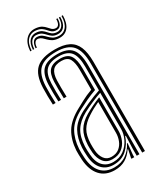

<svg xmlns="http://www.w3.org/2000/svg" viewBox="-189 -802 736 876"><g transform="rotate(-30 179.0 -364.0)"><path d="M293.1 0V-469.6Q293.1 -536.7 267.3 -565.8Q241.6 -594.9 182.1 -594.9Q120.8 -594.9 93.1 -568.8Q65.5 -542.6 63.2 -482Q62.5 -462 62.8 -438.9Q63 -415.8 64.1 -393.5H49.7Q48.6 -416.6 48.3 -438.9Q47.9 -461.3 48.7 -482.5Q51.1 -549.3 82.2 -578.1Q113.3 -607 182.1 -607Q227 -607 254.6 -593.1Q282.2 -579.2 294.9 -548.9Q307.6 -518.7 307.6 -469.6V0ZM158.1 -28.4Q191.3 -28.4 214.8 -45.9Q238.3 -63.3 251 -89.5Q263.6 -115.6 263.6 -141.2V-332.2Q241.1 -324.5 213.9 -312.9Q186.7 -301.3 162.4 -288.3Q121.6 -265.9 102.3 -235Q83 -204.2 80.8 -154.2Q80.4 -143.1 80.9 -133.1Q81.4 -123.2 82.1 -112.4Q84.8 -70.8 104.9 -49.6Q125 -28.4 158.1 -28.4ZM161.1 -41.3Q131.9 -41.3 115.8 -61.3Q99.7 -81.3 96.5 -113.3Q95.6 -125.1 95.3 -135.2Q95 -145.4 95.3 -153.2Q97.4 -199.2 114.3 -227.7Q131.1 -256.2 167.4 -277.3Q184.8 -287.4 206.5 -298Q228.2 -308.5 249.2 -316.7V-139.9Q249.2 -115.5 239.7 -92.8Q230.3 -70.2 210.8 -55.7Q191.4 -41.3 161.1 -41.3ZM163 -53.1Q187.8 -53.1 203.6 -65.6Q219.4 -78.1 227 -97.7Q234.7 -117.3 234.7 -138.9V-300.4Q218 -292.7 202.7 -284.4Q187.5 -276.1 172.5 -266.2Q140.5 -245.7 125.8 -220.6Q111.1 -195.5 109.8 -153.2Q109.6 -144.3 109.8 -134.7Q110 -125 110.8 -114.8Q113 -88.5 126.1 -70.8Q139.1 -53.1 163 -53.1ZM145.8 7.3Q97.5 7.3 70 -23.2Q42.5 -53.7 38.6 -109Q37.7 -123.4 37.5 -136.8Q37.3 -150.2 37.6 -159.2Q40.9 -212.9 64.4 -252Q87.9 -291.1 146.1 -321.9Q163.4 -331.4 177.5 -338.9Q191.6 -346.3 205.5 -352.7Q219.3 -359 235.1 -364.7V-469.6Q235.1 -506.7 224.3 -526.7Q213.5 -546.6 182.1 -546.6Q149.5 -546.6 136 -530.5Q122.4 -514.3 121.1 -479.6Q120.7 -464.4 120.7 -443Q120.8 -421.5 121.7 -393.5H107.3Q106.3 -422.9 106.3 -443.3Q106.2 -463.8 106.7 -480.6Q108.1 -522.9 126 -540.8Q143.8 -558.7 182.1 -558.7Q221 -558.7 235.3 -536.2Q249.6 -513.7 249.6 -469.6V-354.9Q222.1 -345.2 197.9 -333.9Q173.8 -322.5 151.1 -310.5Q97.2 -282.3 76.2 -245.4Q55.1 -208.6 52.1 -158.1Q51.6 -146.3 51.9 -134.9Q52.2 -123.6 53.1 -110.1Q56.6 -59 81.7 -31.8Q106.7 -4.6 149.7 -4.6Q187.5 -4.6 213.6 -23.3Q239.7 -41.9 253.9 -71.2H257.1L251.2 -12.6V0H236.6L236.5 -4.4L245.2 -45.8H242.4Q226.1 -20.5 202.4 -6.6Q178.7 7.3 145.8 7.3ZM264.3 0.1V-35L266.8 -104.2H263.6Q251.3 -67.1 223.8 -41.8Q196.3 -16.6 153.4 -16.6Q115.8 -16.7 93.3 -40.9Q70.7 -65.1 67.6 -111.1Q66.7 -124.6 66.4 -135.5Q66.1 -146.3 66.6 -156.8Q69.2 -204.5 88.3 -239Q107.4 -273.6 156.8 -299.4Q174.8 -308.7 194.2 -317.2Q213.5 -325.7 231.7 -332.8Q249.8 -340 264.1 -344.5V-469.6Q264.1 -523.8 245.2 -547.3Q226.3 -570.8 182.1 -570.8Q135.8 -570.8 114.8 -550Q93.8 -529.2 92.2 -481Q91.5 -461.1 91.7 -438.2Q92 -415.2 92.8 -393.5H78.6Q77.5 -415.9 77.3 -439.2Q77 -462.4 77.7 -481.5Q79.6 -535.9 103.9 -559.4Q128.2 -582.9 182.1 -582.9Q233.9 -582.9 256.2 -556.6Q278.6 -530.3 278.6 -469.6V0.1ZM81.7 -655.2Q84.5 -697 105.2 -717.6Q126 -738.3 158.9 -733.9Q176 -731.7 186.1 -725.1Q196.3 -718.5 203.1 -710.5Q209.9 -702.6 216.4 -696.4Q222.9 -690.2 232.6 -688.8Q244.5 -686.8 251.1 -695.7Q257.7 -704.6 258.1 -723.9H264.8Q264.9 -701.6 256.4 -689.4Q247.8 -677.3 230.1 -679.3Q218.1 -680.5 210.6 -686.7Q203.1 -692.9 196.5 -700.7Q190 -708.4 180.9 -715.2Q171.7 -722 156 -724.4Q127.2 -729.2 109 -711Q90.7 -692.7 88.7 -655.2ZM95.7 -655.2Q97.8 -688.5 113 -703.8Q128.3 -719.1 152.6 -715.5Q167.7 -713.5 176.6 -706.9Q185.6 -700.3 192.3 -692.3Q198.9 -684.4 206.9 -678.2Q214.9 -672 227.9 -670.4Q248.5 -667.8 260.1 -682.2Q271.7 -696.5 271.8 -723.9H278.8Q278.9 -691.5 264.9 -674.6Q251 -657.7 226.2 -660.3Q211.7 -661.6 202.7 -667.9Q193.8 -674.1 186.7 -682.1Q179.7 -690 171.4 -696.6Q163.1 -703.3 149.9 -705.4Q128.5 -709.4 116.3 -695.6Q104.2 -681.7 102.7 -655.2ZM109.7 -655.2Q111.6 -677.7 120.8 -688.5Q129.9 -699.3 146.7 -696.5Q158.9 -694.7 167.1 -688.3Q175.3 -681.9 182.8 -674Q190.2 -666.1 199.9 -659.7Q209.5 -653.3 224.8 -651.5Q253.2 -648.1 269.6 -667.7Q286 -687.3 285.8 -723.9H292.8Q292.3 -682.3 274.1 -660.5Q255.9 -638.7 222.3 -641.7Q204.9 -643.3 193.8 -649.6Q182.7 -655.9 175.1 -663.9Q167.4 -671.8 160.3 -678.3Q153.2 -684.8 143.8 -686.8Q131.5 -689.6 124.5 -681.2Q117.5 -672.7 116.5 -655.2Z"/></g></svg>

Font: Big Shoulders Inline Thin
Style: Regular
Weight: 100
Designer: Patric King
Foundry: XO Type Co
Version: Version 2.002